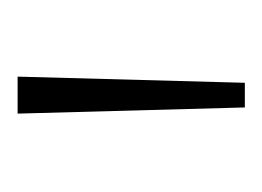

<svg xmlns="http://www.w3.org/2000/svg" viewBox="-60 -694 298 218"><g transform="rotate(-90 89.0 -585.0)"><path d="M111 -714 104 -456H76L69 -714Z"/></g></svg>

Font: Noto Sans Armenian SemiCondensed ExtraLight
Style: Regular
Weight: 200
Width: 4
Designer: Monotype Design Team
Foundry: Monotype Imaging Inc.
Version: Version 2.008; ttfautohint (v1.8.4.7-5d5b)